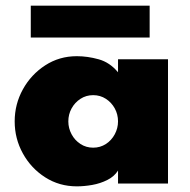

<svg xmlns="http://www.w3.org/2000/svg" viewBox="-20 -650 672 680"><path d="M252 10Q190 10 140 -22Q90 -54 61 -106.5Q32 -159 32 -220Q32 -281 61 -333.5Q90 -386 140 -418.5Q190 -451 252 -451Q290 -451 329.5 -440Q369 -429 398 -394V-440H575V0H398V-46Q385 -25 360 -12.5Q335 0 306.5 5Q278 10 252 10ZM310 -127Q335 -127 355 -140Q375 -153 386.5 -174.5Q398 -196 398 -220Q398 -245 386.5 -266Q375 -287 355 -300Q335 -313 310 -313Q285 -313 265 -300Q245 -287 233.5 -266Q222 -245 222 -220Q222 -196 233.5 -174.5Q245 -153 265 -140Q285 -127 310 -127ZM89 -517V-630H510V-517Z"/></svg>

Font: Teachers ExtraBold
Style: Regular
Weight: 800
Designer: Alfredo Marco Pradil, Chank Diesel
Version: Version 1.001